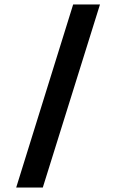

<svg xmlns="http://www.w3.org/2000/svg" viewBox="-20 -765 512 866"><path d="M173 81H53L310 -745H431Z"/></svg>

Font: Karla Neue
Style: Bold
Weight: 700
Designer: Jonathan Pinhorn
Foundry: PYRS Fontlab Ltd. / Made with FontLab
Version: Version 1.000;PS 001.001;hotconv 1.0.56